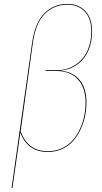

<svg xmlns="http://www.w3.org/2000/svg" viewBox="-20 -753 510 963"><path d="M38.1 189.9 141.1 -539.1Q155.3 -639.2 202.4 -686.3Q249.5 -733.4 319.3 -733.4Q373.5 -733.4 407.7 -697.8Q441.9 -662.1 441.9 -595.2Q441.9 -543.5 423.8 -500.7Q405.8 -458 367.9 -429.9Q330.1 -401.9 278.8 -398.9Q342.3 -395 377.9 -353.5Q413.6 -312 413.6 -239.7Q413.6 -205.1 406.5 -170.7Q399.4 -136.2 384 -103.5Q368.7 -70.8 346.7 -45.9Q324.7 -21 291.7 -5.9Q258.8 9.3 219.7 9.3Q119.1 9.3 82 -87.4L42.5 189.5ZM219.7 5.4Q258.3 5.4 290.3 -9.5Q322.3 -24.4 344 -48.8Q365.7 -73.2 380.6 -105.2Q395.5 -137.2 402.3 -171.1Q409.2 -205.1 409.2 -239.3Q409.2 -312 370.8 -354.5Q332.5 -397 261.7 -397H207.5L208.5 -400.9H263.2Q319.3 -400.9 359.9 -429Q400.4 -457 419.2 -500.2Q438 -543.5 438 -595.2Q438 -660.6 404.8 -695.1Q371.6 -729.5 319.3 -729.5Q251 -729.5 204.8 -683.6Q158.7 -637.7 145 -539.1L83.5 -94.7Q119.6 5.4 219.7 5.4Z"/></svg>

Font: Fira Sans Compressed Four
Style: Italic
Weight: 100
Width: 3
Italic angle: -8°
Designer: Carrois Corporate & Edenspiekermann AG
Foundry: Carrois Corporate GbR & Edenspiekermann AG
Version: Version 4.203;PS 004.203;hotconv 1.0.88;makeotf.lib2.5.64775